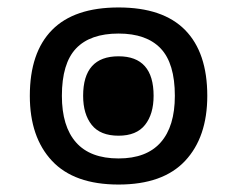

<svg xmlns="http://www.w3.org/2000/svg" viewBox="-20 -485 635 515"><path d="M298 10Q179 10 119.5 -53.5Q60 -117 60 -228Q60 -344 119.5 -404.5Q179 -465 298 -465Q417 -465 476.5 -404.5Q536 -344 536 -228Q536 -117 476.5 -53.5Q417 10 298 10ZM298 -60Q373 -60 411 -103Q449 -146 449 -228Q449 -315 411 -355Q373 -395 298 -395Q222 -395 184 -355Q146 -315 146 -228Q146 -146 184 -103Q222 -60 298 -60ZM298 -121Q249 -121 226 -150Q203 -179 203 -228Q203 -334 298 -334Q392 -334 392 -228Q392 -179 369 -150Q346 -121 298 -121Z"/></svg>

Font: Go Noto Kurrent-Regular
Style: Regular
Weight: 400
Designer: Monotype Design Team
Foundry: Monotype Imaging Inc.
Version: Version 2.012; ttfautohint (v1.8.4.7-5d5b)